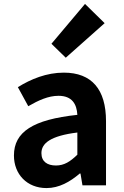

<svg xmlns="http://www.w3.org/2000/svg" viewBox="-20 -944 631 978"><path d="M217 14C281 14 337 -18 386 -60H390L400 0H520V-327C520 -489 447 -574 305 -574C217 -574 137 -541 71 -500L124 -403C176 -433 226 -456 278 -456C347 -456 371 -414 374 -359C148 -335 51 -272 51 -152C51 -57 117 14 217 14ZM265 -101C222 -101 191 -120 191 -164C191 -214 237 -252 374 -269V-156C338 -121 307 -101 265 -101ZM315 -650 513 -826 413 -924 242 -721Z"/></svg>

Font: Noto Sans HK
Style: Bold
Weight: 700
Designer: Ryoko NISHIZUKA 西塚涼子 (kana, bopomofo & ideographs); Paul D. Hunt (Latin, Greek & Cyrillic); Sandoll Communications 산돌커뮤니
Foundry: Adobe
Version: Version 2.002;hotconv 1.0.116;makeotfexe 2.5.65601